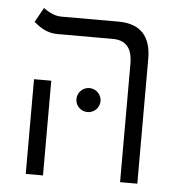

<svg xmlns="http://www.w3.org/2000/svg" viewBox="-47 -658 680 704"><g transform="rotate(5 293.0 -306.0)"><path d="M420.4 0H483.9V-459.5C483.9 -542.5 444.3 -585.9 363.3 -585.9H152.3C126 -585.9 101.6 -601.1 86.9 -611.8L57.1 -558.1C77.6 -541.5 103 -521 144.5 -521H347.7C396.5 -521 420.4 -493.7 420.4 -435.1ZM73.2 0H136.7V-348.6H73.2ZM278.8 -245.6C303.2 -245.6 323.2 -265.1 323.2 -289.6C323.2 -314 303.2 -334 278.8 -334C254.4 -334 234.4 -314 234.4 -289.6C234.4 -265.1 254.4 -245.6 278.8 -245.6Z"/></g></svg>

Font: Cascadia Mono NF Light
Style: Regular
Weight: 300
Monospace: yes
Designer: Aaron Bell
Foundry: Saja Typeworks
Version: Version 2404.023